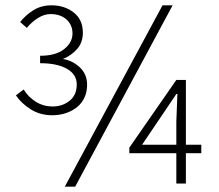

<svg xmlns="http://www.w3.org/2000/svg" viewBox="-20 -691 823 723"><path d="M177 -257Q131 -257 95.5 -279.5Q60 -302 40 -332L69 -354Q87 -325 115.5 -307.5Q144 -290 178 -290Q215 -290 242 -311.5Q269 -333 269 -373Q269 -411 232 -432Q195 -453 131 -453V-481Q190 -481 221.5 -506Q253 -531 253 -565Q253 -597 230.5 -617.5Q208 -638 170 -638Q147 -638 123.5 -623.5Q100 -609 81 -586L56 -608Q77 -635 106.5 -653Q136 -671 174 -671Q223 -671 257.5 -644Q292 -617 292 -568Q292 -531 270.5 -506.5Q249 -482 217 -469Q235 -466 251 -458Q267 -450 280 -438Q293 -426 300.5 -409.5Q308 -393 308 -372Q308 -345 298 -323.5Q288 -302 270 -287.5Q252 -273 228 -265Q204 -257 177 -257ZM224 12 592 -671H630L263 12ZM644 0V-114H467V-135L644 -390H680V-146H738V-114H680V0ZM515 -146H644V-233L648 -337H644L588 -254Z"/></svg>

Font: CV Source Sans Light
Style: Regular
Weight: 300
Designer: Paul D. Hunt
Foundry: Adobe Systems Incorporated
Version: Version 3.001